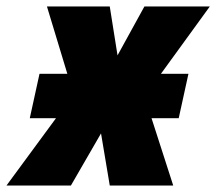

<svg xmlns="http://www.w3.org/2000/svg" viewBox="-76 -573 668 593"><path d="M-56 0H143L236 -161L263 0H459L392 -208H476L506 -345H421L572 -553H370L287 -402L263 -553H69L132 -345H46L16 -208H97Z"/></svg>

Font: Noto Sans UI SemiCondensed Black
Style: Italic
Weight: 900
Width: 4
Italic angle: -372°
Designer: Monotype Design Team
Foundry: Monotype Imaging Inc.
Version: Version 1.901